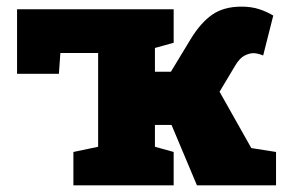

<svg xmlns="http://www.w3.org/2000/svg" viewBox="-20 -556 893 576"><path d="M200.2 0V-100.1L274.4 -115.7V-397H161.1L156.7 -334.5H31.2V-528.3H501V-427.7L444.8 -412.1V-340.8H492.7L552.2 -439Q582 -487.8 616.7 -512Q651.4 -536.1 704.6 -536.1Q733.9 -536.1 757.1 -528.6Q780.3 -521 799.8 -509.3L769.5 -389.6Q752.4 -396.5 740.7 -396.5Q728 -396.5 713.6 -389.2Q699.2 -381.8 686 -359.9L638.7 -280.8L733.9 -111.8L808.1 -100.1V0H570.8L494.6 -181.2H444.8V-115.7L501 -100.1V0Z"/></svg>

Font: Roboto Slab Black
Style: Regular
Weight: 900
Designer: Google
Version: Version 2.000; ttfautohint (v1.8.1.43-b0c9)